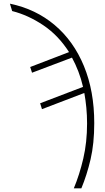

<svg xmlns="http://www.w3.org/2000/svg" viewBox="-20 -783 570 1043"><path d="M381 240Q412 166 432.5 78Q453 -10 453 -112Q453 -156 449 -198Q445 -240 438 -278L208 -190L198 -222L431 -311Q421 -355 405.5 -395Q390 -435 371 -470L154 -388L144 -419L355 -500Q297 -591 215 -646Q133 -701 46 -723L34 -763Q174 -734 277 -647Q380 -560 436 -424Q492 -288 492 -114Q492 -3 472 82.5Q452 168 422 240Z"/></svg>

Font: Noto Sans Mono Condensed ExtraLight
Style: Regular
Weight: 200
Width: 3
Designer: Monotype Design Team
Foundry: Monotype Imaging Inc.
Version: Version 2.014; ttfautohint (v1.8.4.7-5d5b)